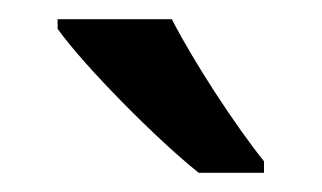

<svg xmlns="http://www.w3.org/2000/svg" viewBox="-20 -879 335 200"><path d="M159 -859H40V-849C67 -811 143 -734 187 -699H255V-711C226 -747 182 -814 159 -859Z"/></svg>

Font: Noto Sans Kannada UI SemiCondensed Medium
Style: Regular
Weight: 500
Width: 4
Designer: Jelle Bosma - Monotype Design Team
Foundry: Monotype Imaging Inc.
Version: Version 2.005